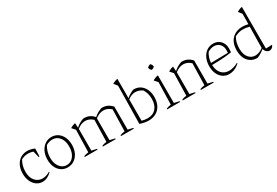

<svg xmlns="http://www.w3.org/2000/svg" viewBox="55 -1745 3955 2745"><g transform="rotate(-30 2032.5 -372.0)"><path d="M237 7Q182 7 138.5 -24.5Q95 -56 70.5 -111Q46 -166 46 -236Q46 -313 74 -369.5Q102 -426 150.5 -456.5Q199 -487 261 -487Q321 -487 381 -459L377 -330H363L337 -434Q297 -448 253 -448Q193 -448 141 -419Q93 -339 93 -241Q93 -145 140.5 -90Q188 -35 261 -35Q322 -35 386 -74L390 -65Q319 7 237 7Z M651 8Q592 8 547 -22.5Q502 -53 477 -107Q452 -161 452 -231Q452 -306 479 -363.5Q506 -421 553 -454Q600 -487 661 -487Q721 -487 766.5 -456Q812 -425 837.5 -370.5Q863 -316 863 -246Q863 -171 836 -114Q809 -57 761 -24.5Q713 8 651 8ZM656 -28Q703 -28 739 -55Q775 -82 795.5 -130.5Q816 -179 816 -243Q816 -337 771.5 -393Q727 -449 655 -449Q603 -449 549 -418Q499 -332 499 -237Q499 -175 519 -128Q539 -81 574.5 -54.5Q610 -28 656 -28Z M933 0V-13Q948 -19 966 -24.5Q984 -30 1011 -33L1020 -400L971 -455Q1010 -480 1055 -489L1060 -411Q1089 -438 1121 -456.5Q1153 -475 1188 -487Q1196 -487 1205 -487Q1250 -487 1288.5 -469Q1327 -451 1360 -412Q1389 -439 1421 -457Q1453 -475 1488 -487Q1496 -487 1504 -487Q1549 -487 1587 -469Q1625 -451 1660 -413V-32L1744 -13V0H1532V-13Q1547 -19 1565 -24.5Q1583 -30 1610 -33L1619 -391Q1562 -444 1494 -444Q1427 -444 1360 -391V-32L1444 -13V0H1232V-13Q1247 -19 1265.5 -24.5Q1284 -30 1310 -33L1319 -391Q1262 -444 1195 -444Q1128 -444 1061 -391V-32L1145 -13V0Z M1846 -20 1856 -645 1809 -703Q1852 -727 1896 -736V-416Q1924 -440 1953.5 -457.5Q1983 -475 2014 -487Q2018 -488 2023 -488Q2085 -488 2130.5 -456.5Q2176 -425 2200.5 -370.5Q2225 -316 2225 -247Q2225 -168 2195.5 -111Q2166 -54 2112.5 -23.5Q2059 7 1988 7Q1956 7 1920 0.5Q1884 -6 1846 -20ZM2021 -443Q1959 -443 1896 -395V-43Q1948 -29 1990 -29Q2079 -29 2129.5 -85.5Q2180 -142 2180 -243Q2180 -335 2135 -405Q2078 -443 2021 -443Z M2295 0V-13Q2312 -20 2331.5 -25Q2351 -30 2373 -33L2382 -400L2333 -455Q2375 -481 2423 -489V-32L2507 -13V0ZM2408 -681Q2432 -659 2436 -629Q2416 -604 2385 -600Q2362 -621 2355 -651Q2376 -676 2408 -681Z M2551 0V-13Q2566 -19 2584 -24.5Q2602 -30 2629 -33L2638 -400L2589 -455Q2628 -480 2673 -489L2678 -411Q2707 -438 2739 -456.5Q2771 -475 2806 -487Q2814 -487 2823 -487Q2867 -487 2905.5 -469Q2944 -451 2978 -413V-32L3062 -13V0H2850V-13Q2865 -19 2883.5 -24.5Q2902 -30 2928 -33L2937 -391Q2880 -444 2813 -444Q2746 -444 2679 -391V-32L2763 -13V0Z M3319 7Q3261 7 3216.5 -23.5Q3172 -54 3147.5 -107.5Q3123 -161 3123 -232Q3123 -305 3149 -362.5Q3175 -420 3222 -453.5Q3269 -487 3331 -487Q3379 -487 3416.5 -465Q3454 -443 3475 -404Q3496 -365 3496 -315L3493 -251Q3443 -243 3395 -238.5Q3347 -234 3292.5 -231.5Q3238 -229 3168 -228Q3171 -136 3218 -85.5Q3265 -35 3340 -35Q3409 -35 3490 -77L3494 -67Q3411 7 3319 7ZM3218 -415Q3175 -346 3169 -262L3450 -267L3452 -313Q3452 -373 3416 -411Q3380 -449 3324 -449Q3270 -449 3218 -415Z M3928 -751 3927 -752H3928ZM3777 8Q3717 8 3671.5 -21.5Q3626 -51 3601 -105Q3576 -159 3576 -232Q3576 -352 3641 -419.5Q3706 -487 3816 -487Q3860 -487 3909 -475L3911 -645L3866 -703Q3885 -714 3905.5 -722.5Q3926 -731 3952 -736V-48L4056 -51Q4044 -23 4025 -9Q4006 5 3985 5Q3960 5 3938 -13.5Q3916 -32 3906 -67Q3880 -45 3849 -25Q3818 -5 3783 8Q3781 8 3777 8ZM3622 -235Q3622 -140 3665.5 -88Q3709 -36 3774 -36Q3804 -36 3837 -48Q3870 -60 3903 -85L3908 -434Q3851 -450 3804 -450Q3733 -450 3667 -414Q3622 -340 3622 -235Z"/></g></svg>

Font: Piazzolla ExtraLight
Style: Regular
Weight: 200
Designer: Juan Pablo del Peral
Foundry: Huerta Tipografica
Version: Version 1.330